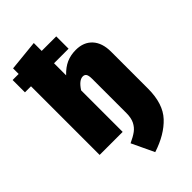

<svg xmlns="http://www.w3.org/2000/svg" viewBox="-294 -852 1167 1167"><g transform="rotate(-45 290.0 -268.5)"><path d="M545 -394V-77Q545 53 481 121.5Q417 190 303 227L235 83Q274 65 297 48Q320 31 333.5 4Q347 -23 347 -65V-358Q347 -388 339.5 -399Q332 -410 317 -410Q284 -410 250 -357V0H52V-590H0V-696H52V-744L250 -764V-696H375V-590H250V-486Q284 -522 320 -538Q356 -554 401 -554Q468 -554 506.5 -512Q545 -470 545 -394Z"/></g></svg>

Font: FiraGO Heavy
Style: Regular
Weight: 900
Designer: bBox Type
Foundry: bBox Type GmbH
Version: Version 1.001